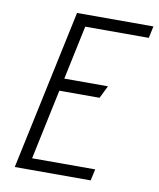

<svg xmlns="http://www.w3.org/2000/svg" viewBox="-80 -763 684 827"><g transform="rotate(10 262.0 -350.0)"><path d="M41 0H373L384 -50H108L173 -357H349L376 -412H185L235 -648H513L524 -700H190Z"/></g></svg>

Font: Advent Pro
Style: Italic
Weight: 400
Italic angle: -12°
Designer: VivaRado, Andreas Kalpakidis
Foundry: VivaRado, Andreas Kalpakidis
Version: Version 3.000